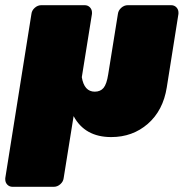

<svg xmlns="http://www.w3.org/2000/svg" viewBox="-47 -520 721 740"><path d="M74.2 -466.7Q75.8 -480 87.1 -490Q98.3 -500 112.5 -500H279.2Q291.7 -500 299.6 -491.7Q307.5 -483.3 307.5 -471.7V-466.7L268.3 -222.5Q277.5 -166.7 318.3 -166.7Q340 -166.7 352.1 -181.2Q364.2 -195.8 370 -233.3L407.5 -466.7Q409.2 -480 420.4 -490Q431.7 -500 445.8 -500H612.5Q625 -500 632.9 -491.7Q640.8 -483.3 640.8 -471.7V-466.7L595.8 -183.3Q581.7 -94.2 522.9 -42.9Q464.2 8.3 381.7 8.3Q280 8.3 236.7 -72.5L198.3 166.7Q196.7 180 185.4 190Q174.2 200 160 200H1.7Q-10.8 200 -18.8 191.7Q-26.7 183.3 -26.7 171.7V166.7Z"/></svg>

Font: BoonTook Mon
Style: Italic
Weight: 400
Italic angle: -9°
Designer: Sungsit Sawaiwan
Foundry: FontUni
Version: Version 3.0